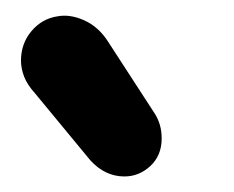

<svg xmlns="http://www.w3.org/2000/svg" viewBox="-20 -801 301 247"><path d="M140 -574Q115 -574 96 -595L25 -681Q15 -692 11 -702.5Q7 -713 7 -723Q7 -745 20.5 -761Q34 -777 54 -780Q70 -783 88 -775Q106 -767 118 -749L179 -655Q188 -641 188 -623Q188 -601 173.5 -587.5Q159 -574 140 -574Z"/></svg>

Font: National Park SemiBold
Style: Regular
Weight: 600
Designer: Andrea Herstowski, Ben Hoepner
Version: Version 1.009